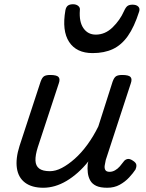

<svg xmlns="http://www.w3.org/2000/svg" viewBox="-20 -868 687 904"><path d="M184 16Q130 16 98 -8Q66 -32 59.5 -76.5Q53 -121 72 -181L171 -483Q178 -503 187.5 -509Q197 -515 216 -515Q247 -515 255.5 -505.5Q264 -496 257 -476L158 -175Q146 -137 147 -112Q148 -87 164.5 -74.5Q181 -62 215 -62Q242 -62 271.5 -77.5Q301 -93 332 -120.5Q363 -148 391.5 -187Q420 -226 443 -273L510 -483Q517 -503 526.5 -509Q536 -515 555 -515Q586 -515 594.5 -505.5Q603 -496 596 -476L478 -115Q475 -102 473 -89Q471 -76 476 -67.5Q481 -59 496 -59Q509 -59 521.5 -66Q534 -73 544 -84.5Q554 -96 562 -107Q568 -116 579 -119Q590 -122 605 -112Q621 -102 622 -91.5Q623 -81 618 -70Q607 -53 588 -32.5Q569 -12 543.5 2Q518 16 485 16Q452 16 433 7Q414 -2 405 -18Q396 -34 393.5 -54Q391 -74 393 -96L396 -108Q372 -78 346 -55Q320 -32 293 -16Q266 0 238.5 8Q211 16 184 16ZM416 -618Q340 -618 305.5 -670.5Q271 -723 288 -820Q291 -835 299.5 -841.5Q308 -848 324 -848Q339 -848 348.5 -840Q358 -832 356 -820Q352 -765 373 -735Q394 -705 431 -705Q475 -705 510 -739Q545 -773 564 -816Q572 -834 580.5 -840Q589 -846 604 -846Q622 -846 631 -837Q640 -828 635 -813Q612 -741 582 -698.5Q552 -656 511.5 -637Q471 -618 416 -618Z"/></svg>

Font: Playwrite HR
Style: Regular
Weight: 400
Designer: Veronika Burian, José Scaglione
Foundry: TypeTogether
Version: Version 1.002